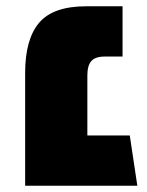

<svg xmlns="http://www.w3.org/2000/svg" viewBox="-20 -591 467 611"><path d="M417 0H60V-359Q60 -466 104.5 -518.5Q149 -571 254 -571H370V-411H313Q283 -411 270.5 -396.5Q258 -382 258 -351V-160H393Z"/></svg>

Font: FiraGO Heavy
Style: Regular
Weight: 900
Designer: bBox Type
Foundry: bBox Type GmbH
Version: Version 1.001